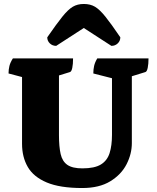

<svg xmlns="http://www.w3.org/2000/svg" viewBox="-20 -935 790 967"><path d="M394 12Q282 12 215.5 -16Q149 -44 120 -94Q91 -144 91 -211V-547L23 -565Q23 -585 27.5 -603Q32 -621 45 -641H348Q348 -612 344 -593Q340 -574 332 -572L277 -555V-254Q277 -196 285.5 -159Q294 -122 319.5 -104.5Q345 -87 395 -87Q456 -87 488 -106.5Q520 -126 532 -164Q544 -202 544 -256V-541L450 -565Q450 -585 454 -603Q458 -621 470 -641H728Q728 -613 724 -593.5Q720 -574 712 -572L644 -551V-214Q644 -160 617.5 -108Q591 -56 535.5 -22Q480 12 394 12ZM402 -915Q435 -915 458.5 -901Q482 -887 511 -851Q540 -815 586 -747Q586 -729 573 -716.5Q560 -704 541 -704L402 -794L263 -704Q244 -704 231 -716.5Q218 -729 218 -747Q265 -815 294 -851Q323 -887 346.5 -901Q370 -915 402 -915Z"/></svg>

Font: Petrona Black
Style: Regular
Weight: 900
Designer: Ringo R. Seeber
Foundry: Ringo R. Seeber
Version: Version 2.001; ttfautohint (v1.8.3)